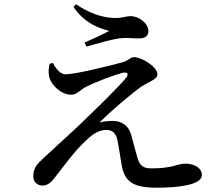

<svg xmlns="http://www.w3.org/2000/svg" viewBox="-20 -840 1040 894"><path d="M226 -547 211 -543C206 -520 204 -498 211 -476C222 -442 264 -399 313 -399C336 -399 348 -417 379 -435C431 -461 512 -491 548 -500C573 -507 583 -496 565 -475C526 -429 434 -339 359 -267C310 -220 227 -146 186 -107C155 -78 135 -61 135 -19C135 8 155 24 178 24C201 24 218 10 236 -14C273 -61 328 -139 385 -190C414 -218 443 -235 476 -235C504 -235 521 -218 527 -187C534 -151 540 -110 546 -74C560 5 597 34 710 34C802 34 920 23 920 -25C920 -56 888 -78 843 -78C805 -78 787 -56 683 -56C644 -56 629 -71 618 -112C610 -139 599 -182 590 -215C578 -255 546 -277 506 -277C486 -277 462 -275 443 -270C498 -324 596 -408 639 -437C674 -460 713 -471 713 -493C713 -531 637 -574 604 -574C587 -574 578 -558 554 -551C493 -534 330 -494 286 -494C262 -494 242 -517 226 -547ZM322 -808C378 -725 453 -706 489 -696C460 -681 415 -660 374 -642L382 -623C426 -635 511 -661 553 -663C579 -664 602 -661 630 -661C659 -661 671 -677 671 -694C671 -733 626 -765 587 -765C569 -765 551 -756 515 -756C457 -758 400 -776 334 -820Z"/></svg>

Font: Noto Serif HK SemiBold
Style: Regular
Weight: 600
Designer: Ryoko NISHIZUKA 西塚涼子 (kana & ideographs); Frank Grießhammer (Latin, Greek & Cyrillic); Wenlong ZHANG 张文龙 (bopomofo); San
Foundry: Adobe
Version: Version 2.001;hotconv 1.1.0;makeotfexe 2.6.0